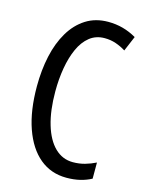

<svg xmlns="http://www.w3.org/2000/svg" viewBox="-112 -795 670 874"><g transform="rotate(15 223.0 -357.5)"><path d="M292 -649Q251 -649 221.5 -625.5Q192 -602 173.5 -561Q155 -520 146 -467.5Q137 -415 137 -357Q137 -267 156.5 -201.5Q176 -136 212 -101Q248 -66 297 -66Q327 -66 353.5 -73.5Q380 -81 404 -93V-17Q380 -4 351 3Q322 10 287 10Q214 10 161 -34Q108 -78 79 -160.5Q50 -243 50 -358Q50 -434 64.5 -500.5Q79 -567 109 -617.5Q139 -668 184 -696.5Q229 -725 289 -725Q325 -725 358 -716Q391 -707 422 -689L392 -618Q370 -632 345 -640.5Q320 -649 292 -649Z"/></g></svg>

Font: Noto Sans ExtraCondensed
Style: Regular
Weight: 400
Width: 2
Designer: Monotype Design Team
Foundry: Monotype Imaging Inc.
Version: Version 2.013